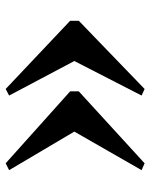

<svg xmlns="http://www.w3.org/2000/svg" viewBox="49 -587 504 642"><g transform="rotate(90 301.0 -266.0)"><path d="M277.5 -497.5 299.5 -487.5 184 -262.5 299.5 -44.5 277.5 -33 49.5 -248.5V-277.5ZM526 -497.5 549 -487.5 420 -262.5 549 -44.5 526 -33 285.5 -248.5V-277.5Z"/></g></svg>

Font: Merriweather 144pt ExtraBold
Style: Regular
Weight: 800
Version: Version 2.100